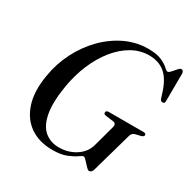

<svg xmlns="http://www.w3.org/2000/svg" viewBox="-163 -865 1013 1027"><g transform="rotate(30 344.0 -351.0)"><path d="M466.5 -713.5Q519.5 -713.5 549.5 -699.8Q579.5 -686 594 -672.2Q608.5 -658.5 615 -658.5Q622.5 -658.5 633.5 -670.8Q644.5 -683 655.2 -695.5Q666 -708 672.5 -708Q687 -708 688.5 -689.5L687.5 -518.5Q688.5 -503.5 675 -503Q663.5 -502 658.5 -515L645 -557Q621.5 -626 583 -655.8Q544.5 -685.5 488.5 -685.5Q433 -685.5 383.2 -657.2Q333.5 -629 292.8 -578.5Q252 -528 223.5 -461Q195 -394 182 -316Q164.5 -210 177 -144Q189.5 -78 225.5 -47.5Q261.5 -17 314 -17Q371 -17 416.2 -46Q461.5 -75 475.5 -124.5L510.5 -253Q519 -281 495.5 -283.5L447 -290Q434 -291.5 434.5 -302.5Q434.5 -315 452 -315H666.5Q681.5 -315 681.5 -304Q680.5 -294 665 -290L633.5 -282.5Q614.5 -278 609 -258.5L538.5 -9Q532 11.5 517 11.5Q510 11.5 497.5 -1.8Q485 -15 472.8 -28.5Q460.5 -42 454.5 -42Q447 -42 428.5 -28.5Q410 -15 376.2 -1.5Q342.5 12 290.5 12Q210 12 153.5 -26.2Q97 -64.5 72.8 -137.5Q48.5 -210.5 66 -314.5Q79 -395.5 115.5 -467.8Q152 -540 206.2 -595.2Q260.5 -650.5 327 -682Q393.5 -713.5 466.5 -713.5Z"/></g></svg>

Font: Fraunces 72pt
Style: Italic
Weight: 400
Italic angle: -16°
Version: Version 1.000;[b76b70a41]